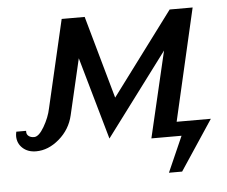

<svg xmlns="http://www.w3.org/2000/svg" viewBox="-66 -491 786 666"><g transform="rotate(-5 327.0 -158.0)"><path d="M516.1 -299.8 300.8 -12.2 219.2 -298.8 173.8 -104Q162.6 -55.7 124.5 -22.9Q86.4 9.8 43.9 9.8Q15.1 9.8 -2.9 -6.8Q-21 -23.4 -21 -48.8Q-21 -54.2 -19 -64H15.1V-60.1Q15.1 -51.3 22.2 -45.7Q29.3 -40 41 -40Q57.6 -40 76.2 -71.8Q94.7 -103.5 101.1 -134.8L171.9 -439.9H252L333 -151.9L547.9 -439.9H627.9L538.1 -49.8H657.2L542 124H496.1L550.8 0H445.8Z"/></g></svg>

Font: Pfennig
Style: Italic
Weight: 500
Italic angle: -13°
Version: Version 20120410 ; ttfautohint (v0.8)